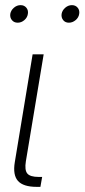

<svg xmlns="http://www.w3.org/2000/svg" viewBox="-20 -727 329 747"><path d="M123 0Q70.3 0 49.8 -23.2Q29.3 -46.4 37.6 -96.2L106.9 -515.6H149.9L80.6 -99.1Q75.2 -65.4 86.2 -52Q97.2 -38.6 130.9 -38.6H144L137.2 0ZM248 -638.7Q233.9 -638.7 225.8 -648.7Q217.8 -658.7 219.7 -672.9Q222.2 -687 233.9 -697Q245.6 -707 259.8 -707Q273.9 -707 282.2 -697Q290.5 -687 288.1 -672.9Q286.1 -658.7 274.2 -648.7Q262.2 -638.7 248 -638.7ZM48.8 -638.7Q34.7 -638.7 26.4 -648.7Q18.1 -658.7 20 -672.9Q22.5 -687 34.2 -697Q45.9 -707 60.1 -707Q74.2 -707 82.5 -697Q90.8 -687 88.4 -672.9Q86.4 -658.7 74.7 -648.7Q63 -638.7 48.8 -638.7Z"/></svg>

Font: Inter Display ExtraLight
Style: Italic
Weight: 200
Italic angle: -9.39999°
Designer: Rasmus Andersson
Foundry: rsms
Version: Version 4.000;git-a52131595